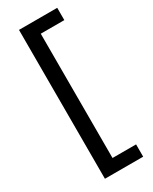

<svg xmlns="http://www.w3.org/2000/svg" viewBox="-223 -765 776 974"><g transform="rotate(-30 164.5 -278.0)"><path d="M304 158H80V-714H304V-642H166V86H304Z"/></g></svg>

Font: Noto Sans Gothic
Style: Regular
Weight: 400
Designer: Monotype Design Team
Foundry: Monotype Imaging Inc.
Version: Version 2.001; ttfautohint (v1.8.4.7-5d5b)